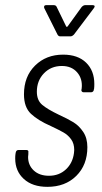

<svg xmlns="http://www.w3.org/2000/svg" viewBox="-20 -720 394 745"><path d="M39 -105Q39 -116 40 -122L41 -128Q43 -138 52 -138H82Q92 -138 90 -128V-122L89 -111Q89 -79 111 -58.5Q133 -38 170 -38Q209 -38 235.5 -62.5Q262 -87 267 -126L268 -138Q268 -163 256 -179.5Q244 -196 226.5 -206Q209 -216 177 -231Q127 -253 100 -278.5Q73 -304 73 -354Q73 -423 116 -465.5Q159 -508 225 -508Q282 -508 314 -477Q346 -446 346 -394Q346 -382 345 -375L344 -372Q344 -368 341 -365Q338 -362 334 -362H304Q300 -362 297.5 -365Q295 -368 296 -372L297 -377Q301 -414 279.5 -439Q258 -464 220 -464Q178 -464 150.5 -435.5Q123 -407 123 -364Q123 -331 143.5 -313.5Q164 -296 208 -275Q243 -259 265 -245.5Q287 -232 303 -208Q319 -184 319 -149Q319 -80 276 -37.5Q233 5 164 5Q106 5 72.5 -25.5Q39 -56 39 -105ZM151 -693Q151 -700 159 -700H189Q197 -700 200 -693L237 -617Q237 -616 239 -616Q241 -616 242 -617L297 -693Q304 -700 310 -700H340Q346 -700 347 -696.5Q348 -693 344 -688L267 -586Q260 -579 254 -579H213Q207 -579 203 -586L152 -688Q151 -690 151 -693Z"/></svg>

Font: Barlow Condensed Light
Style: Italic
Weight: 300
Width: 3
Italic angle: -7°
Designer: Jeremy Tribby
Foundry: Tribby Type
Version: Version 1.408